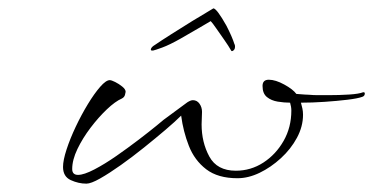

<svg xmlns="http://www.w3.org/2000/svg" viewBox="-20 -429 894 460"><path d="M187 11Q168 11 149.5 2.5Q131 -6 131 -29Q131 -45 139.5 -71Q148 -97 161.5 -125.5Q175 -154 190.5 -179.5Q206 -205 220 -221Q234 -237 243 -237Q247 -237 256 -232.5Q265 -228 273 -221.5Q281 -215 281 -209Q281 -208 279.5 -202Q278 -196 272 -193Q256 -186 236 -167Q216 -148 197 -123Q178 -98 165.5 -72Q153 -46 153 -24Q153 -10 167 -10Q181 -10 206 -23Q231 -36 259 -55.5Q287 -75 312.5 -94.5Q338 -114 354.5 -127.5Q371 -141 372 -142L429 -184Q437 -189 442 -189Q452 -189 458 -180.5Q464 -172 464 -161Q464 -153 463.5 -146Q463 -139 463 -131Q463 -88 481.5 -54Q500 -20 545 -20Q581 -20 611 -39.5Q641 -59 659.5 -91.5Q678 -124 678 -164Q678 -173 675 -183Q661 -183 645.5 -185.5Q630 -188 619.5 -196.5Q609 -205 609 -223Q609 -238 624 -238Q640 -238 661 -226.5Q682 -215 690 -204Q701 -203 709.5 -202.5Q718 -202 720 -202Q731 -201 742.5 -201Q754 -201 766 -201Q793 -201 816.5 -202.5Q840 -204 850 -208H851Q854 -208 854 -205Q854 -199 848 -197Q837 -193 812 -190Q787 -187 757.5 -185Q728 -183 701 -183Q703 -176 704.5 -169Q706 -162 706 -154Q706 -126 691.5 -99Q677 -72 653 -50Q629 -28 602 -15Q575 -2 549 -2Q502 -2 474 -23.5Q446 -45 432.5 -79.5Q419 -114 414 -152Q400 -138 376.5 -118Q353 -98 325 -75.5Q297 -53 269.5 -33.5Q242 -14 220 -1.5Q198 11 187 11ZM344.2 -307.9Q340.8 -307.9 341.5 -311.3Q342.6 -316.4 351.3 -321.5Q366.2 -331.7 390.3 -347Q414.3 -362.3 441.2 -378.9Q468 -395.4 491.3 -409Q499.6 -408.2 522.5 -367.4Q529.1 -354.6 534.3 -342.7Q539.4 -330.8 541.4 -324Q543.9 -319.8 542.7 -313.8Q541.8 -309.6 538.3 -307.5Q534.9 -305.3 533.8 -307.9Q527.6 -318.9 517.1 -333.8Q506.6 -348.7 497.8 -361.4Q489 -374.2 484.8 -378.4Q474.2 -372.5 455.8 -361.4Q437.3 -350.4 413.2 -336.8Q386.2 -321.5 368.7 -315.1Q351.2 -308.7 346.8 -307.9Z"/></svg>

Font: WindSong
Style: Regular
Weight: 400
Designer: Robert E. Leuschke
Foundry: Robert E. Leuschke
Version: Version 1.010; ttfautohint (v1.8.3)